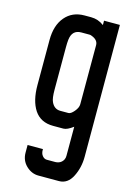

<svg xmlns="http://www.w3.org/2000/svg" viewBox="-107 -518 509 776"><g transform="rotate(15 148.0 -130.5)"><path d="M147.7 -466.9H175.4Q205 -466.9 229.2 -448.6V-464.4V-466.9H231.7H293H295.5V-464.4L295.9 84.5Q295.9 129.9 276.7 168Q257.4 206.5 220.8 206.5H134.9Q106.2 206.5 83.5 184.8Q60.8 163 60.8 129.9V100.8V98.3H62.7H122.5H125V100.8Q124.5 116.1 132.4 126Q140.3 135.9 151.2 135.9H186.3Q210 135.4 220.4 116.1V115.6Q223.8 109.7 223.8 100.3V-21.7Q211.5 -12.4 201.3 -7.7Q191.2 -3 183.3 -3H140.3Q87.9 -3 61.8 -42Q36.6 -80.5 36.6 -145.3V-334.5Q36.6 -395.8 66.7 -431.3Q96.8 -466.9 147.7 -466.9ZM210 -85Q223.8 -101.3 223.8 -115.6V-363.6Q223.3 -384.9 197.1 -394.8Q190.7 -397.7 186.8 -397.2H152.7Q114.6 -397.2 109.7 -355.2Q108.2 -341.4 108.2 -324.6V-145.8Q108.2 -109.7 115.1 -95.4Q127 -69.2 152.7 -69.2H186.8Q196.6 -69.2 210 -85Z"/></g></svg>

Font: RIT Uroob
Style: 

Weight: 700
Designer: Hussain K H
Foundry: RIT
Version: 2.1.1